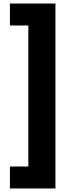

<svg xmlns="http://www.w3.org/2000/svg" viewBox="-20 -820 401 1084"><path d="M36 244V120H140V-676H36V-800H293V244Z"/></svg>

Font: Noto Sans Malayalam SemiCondensed Black
Style: Regular
Weight: 900
Width: 4
Designer: Jelle Bosma - Monotype Design Team
Foundry: Monotype Imaging Inc.
Version: Version 2.104; ttfautohint (v1.8.4.7-5d5b)